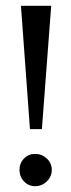

<svg xmlns="http://www.w3.org/2000/svg" viewBox="-20 -631 243 660"><path d="M83 -187 52 -611H156L124 -187ZM101 9Q78 9 62.5 -7.5Q47 -24 47 -47Q47 -70 62.5 -86Q78 -102 101 -102Q124 -102 141 -86Q158 -70 158 -47Q158 -24 141 -7.5Q124 9 101 9Z"/></svg>

Font: Manuale
Style: Regular
Weight: 400
Designer: Eduardo Tunni / Pablo Cosgaya
Foundry: Eduardo Tunni / Pablo Cosgaya
Version: Version 1.002